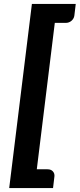

<svg xmlns="http://www.w3.org/2000/svg" viewBox="-20 -799 407 981"><path d="M251 162H27L143 -779H367L360 -720Q358 -704 345.5 -693Q333 -682 315 -682H260L168 66H223Q241 66 250.5 77Q260 88 258 103Z"/></svg>

Font: Aleo Black
Style: Italic
Weight: 900
Italic angle: -7°
Designer: Alessio Laiso
Foundry: Alessio Laiso
Version: Version 2.001;gftools[0.9.29]